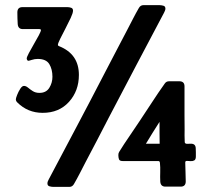

<svg xmlns="http://www.w3.org/2000/svg" viewBox="-20 -731 822 751"><path d="M604 -710.9Q610.8 -710.9 618.9 -708.7Q627 -706.5 627 -697.3Q627 -693.4 625.2 -689.2Q623.5 -685.1 621.6 -681.2Q567.4 -578.6 513.2 -476.1Q459 -373.5 405.3 -270.5Q382.8 -227.1 360.4 -183.8Q337.9 -140.6 314.9 -97.2Q303.7 -75.7 292.5 -53.7Q281.2 -31.7 269 -10.7Q262.7 0 251.5 0H188.5Q182.1 0 173.8 -2.2Q165.5 -4.4 165.5 -13.7Q165.5 -17.6 167.2 -22Q168.9 -26.4 170.9 -29.8Q225.1 -132.3 279.5 -235.1Q334 -337.9 387.2 -440.9Q409.7 -484.4 432.4 -527.6Q455.1 -570.8 477.5 -613.8Q488.8 -635.3 500 -657.2Q511.2 -679.2 523.4 -700.2Q529.8 -710.9 541 -710.9ZM147 -289.6Q88.4 -289.6 47.4 -330.6Q42 -335.9 42 -342.8Q42 -346.7 46.9 -359.4Q51.8 -372.1 59.1 -383.5Q66.4 -395 73.7 -395Q81.5 -395 89.6 -388.2Q97.7 -381.3 108.4 -374.5Q119.1 -367.7 134.3 -367.7Q160.6 -367.7 172.9 -387.5Q185.1 -407.2 185.1 -430.7Q185.1 -460 172.9 -480.2Q160.6 -500.5 127.4 -500.5Q115.7 -500.5 104.5 -496.8Q93.3 -493.2 90.8 -493.2Q87.9 -493.2 86.2 -496.6Q84.5 -500 84.5 -502.4Q84.5 -507.3 92.8 -523.2Q101.1 -539.1 112.3 -558.1Q123.5 -577.1 131.8 -592.8Q140.1 -608.4 140.1 -613.3Q140.1 -617.2 133.3 -617.2H69.3Q50.8 -617.2 49.3 -636.7Q47.9 -659.7 47.9 -682.6Q47.9 -703.1 67.9 -703.1H243.7Q250.5 -703.1 258.1 -700.7Q265.6 -698.2 265.6 -689.5Q265.6 -680.2 256.6 -660.9Q247.6 -641.6 236.1 -619.6Q224.6 -597.7 215.6 -579.6Q206.5 -561.5 206.5 -555.2Q206.5 -552.2 211.4 -550.3Q288.6 -519.5 288.6 -438Q288.6 -375.5 249.8 -332.5Q210.9 -289.6 147 -289.6ZM701.7 -393.1V-334.5Q701.7 -307.6 701.7 -280.5Q701.7 -253.4 702.1 -226.1Q702.1 -213.9 701.9 -200.7Q701.7 -187.5 702.6 -174.8Q703.6 -168 712.9 -168.5Q722.2 -168.9 727.1 -168.9Q745.1 -168.9 745.6 -150.9Q746.1 -143.1 746.1 -135.3Q746.1 -127.4 746.1 -119.1Q746.1 -106.9 739.7 -103.5Q733.4 -100.1 725.3 -100.8Q717.3 -101.6 710.9 -101.6Q704.6 -101.6 704.6 -95.7Q704.6 -77.1 705.6 -58.6Q706.5 -40 706.5 -21.5Q706.5 -1 686.5 -1H627Q608.4 -1 606.9 -20.5Q606 -39.1 606.7 -57.9Q607.4 -76.7 605.5 -94.7Q604.5 -101.1 599.6 -101.1H459.5Q447.8 -101.1 445.3 -108.2Q442.9 -115.2 442.9 -124.5Q442.9 -132.3 446.3 -137.2Q465.3 -168 486.1 -198Q506.8 -228 526.4 -257.8Q550.8 -294.4 575 -331.5Q599.1 -368.7 624.5 -404.3Q630.4 -413.1 641.1 -413.1H681.6Q701.7 -413.1 701.7 -393.1ZM550.8 -168.9H604.5Q604 -190.4 604 -211.9Q604 -233.4 604 -254.4Q590.3 -233.4 577.1 -211.9Q564 -190.4 550.8 -168.9Z"/></svg>

Font: Belanosima
Style: Regular
Weight: 400
Designer: The DocRepair Project, Santiago Orozco
Foundry: Google
Version: Version 2.000